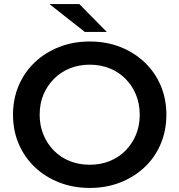

<svg xmlns="http://www.w3.org/2000/svg" viewBox="-20 -914 882 944"><path d="M422 10Q340 10 271 -17Q202 -44 151 -92.5Q100 -141 72 -206.5Q44 -272 44 -350Q44 -428 72 -493.5Q100 -559 151 -607.5Q202 -656 271 -683Q340 -710 421 -710Q503 -710 571.5 -683Q640 -656 691 -607.5Q742 -559 770 -493.5Q798 -428 798 -350Q798 -272 770 -206Q742 -140 691 -92Q640 -44 571.5 -17Q503 10 422 10ZM421 -104Q474 -104 519 -122Q564 -140 597 -173.5Q630 -207 648.5 -251.5Q667 -296 667 -350Q667 -404 648.5 -448.5Q630 -493 597 -526.5Q564 -560 519 -578Q474 -596 421 -596Q368 -596 323.5 -578Q279 -560 245.5 -526.5Q212 -493 193.5 -448.5Q175 -404 175 -350Q175 -297 193.5 -252Q212 -207 245 -173.5Q278 -140 323 -122Q368 -104 421 -104ZM397 -757 223 -894H370L505 -757Z"/></svg>

Font: Montserrat Thin SemiBold
Style: Regular
Weight: 600
Version: Version 9.000